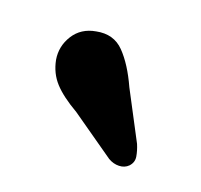

<svg xmlns="http://www.w3.org/2000/svg" viewBox="-51 -714 305 292"><g transform="rotate(20 102.0 -568.0)"><path d="M138.5 -595.5 179 -518.5Q183 -509 184.5 -500Q186 -491 179.5 -484Q173.5 -478 164.5 -477.8Q155.5 -477.5 147 -482.5L75.5 -532.5Q49.5 -547.5 36.5 -561.8Q23.5 -576 19.5 -596.5Q16 -617.5 27.5 -635.8Q39 -654 62 -658Q89 -663.5 106.5 -645.5Q124 -627.5 138.5 -595.5Z"/></g></svg>

Font: Fraunces 144pt S100 SemiBold
Style: Regular
Weight: 600
Version: Version 1.000; ttfautohint (v1.8.3)